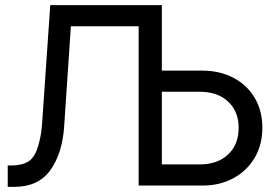

<svg xmlns="http://www.w3.org/2000/svg" viewBox="-20 -720 1086 745"><path d="M36 5H10V-78H25Q66 -78 91 -94Q115 -110 127.5 -151.5Q140 -193 143 -236L175 -700H607V0H518V-618H255L229 -230Q222 -125 175.5 -60Q129 5 36 5ZM518 0V-700H608V-446H764Q833 -446 886 -418Q939 -390 968.5 -340Q998 -290 998 -224Q998 -158 968 -107.5Q938 -57 885.5 -28.5Q833 0 766 0ZM754 -364H608V-82H754Q824 -82 865 -120.5Q906 -159 906 -224Q906 -287 865.5 -325.5Q825 -364 754 -364Z"/></svg>

Font: Liter
Style: Regular
Weight: 400
Designer: Anton Skugarov
Foundry: skugi
Version: Version 1.004; ttfautohint (v1.8.4.7-5d5b)